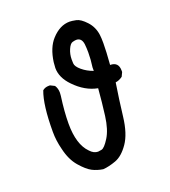

<svg xmlns="http://www.w3.org/2000/svg" viewBox="-123 -745 746 841"><g transform="rotate(-20 250.0 -325.0)"><path d="M215 4Q188 0 165.5 -11.5Q143 -23 114.5 -56Q86 -89 74 -142Q63 -184 63 -225Q63 -351 86 -411Q98 -421 115 -421H121L141 -411Q151 -396 151 -376L150 -362Q140 -290 140 -235Q140 -138 183 -95Q200 -76 220 -76Q223 -76 236.5 -78.5Q250 -81 272 -116Q294 -151 302 -212.5Q310 -274 315 -337Q257 -348 209 -398Q169 -439 169 -484Q169 -492 171 -511Q180 -576 212 -611Q251 -654 297 -654Q307 -654 327 -650Q347 -646 372 -619Q397 -592 402 -554Q404 -539 404 -515Q404 -477 399 -415Q438 -415 438 -375V-368L429 -349Q413 -337 396 -335Q384 -259 375 -182.5Q366 -106 337 -64Q308 -22 275 -10Q242 2 215 4ZM323 -415V-431Q328 -466 328 -499Q328 -519 326 -538Q322 -569 297 -569Q291 -569 279.5 -566Q268 -563 258.5 -541Q249 -519 249 -495Q249 -492 249.5 -477Q250 -462 272 -443.5Q294 -425 323 -415Z"/></g></svg>

Font: Xiaolai SC
Style: Regular
Weight: 400
Designer: Nozomi Seto 瀬戸のぞみ
Version: Version 3.11;December 4, 2020;FontCreator 13.0.0.2613 64-bit